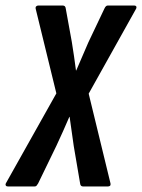

<svg xmlns="http://www.w3.org/2000/svg" viewBox="-47 -675 514 695"><path d="M-18 0Q-24 0 -26 -3.5Q-28 -7 -26 -11L157 -337L82 -644Q81 -649 84 -652Q87 -655 92 -655H180Q190 -655 191 -644L213 -523Q217 -497 221 -471Q225 -445 228 -420H229Q240 -445 251 -471Q262 -497 273 -522L331 -644Q336 -655 343 -655H439Q444 -655 446 -652Q448 -649 446 -644L274 -336L353 -11Q355 0 343 0H254Q244 0 243 -11L220 -146Q216 -172 212.5 -199Q209 -226 205 -252H204Q193 -226 181 -199.5Q169 -173 157 -147L91 -11Q88 -6 85.5 -3Q83 0 78 0Z"/></svg>

Font: Sofia Sans Extra Condensed
Style: Bold Italic
Weight: 700
Italic angle: -9°
Designer: Botio Nikoltchev, Ani Petrova
Foundry: lettersoup
Version: Version 4.101